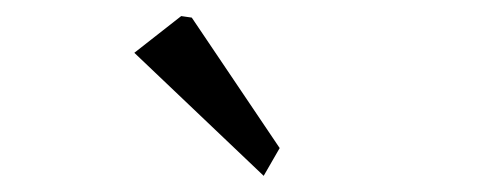

<svg xmlns="http://www.w3.org/2000/svg" viewBox="-20 -731 630 240"><path d="M309.6 -511.2 147.9 -665 206.5 -710.9 219.7 -709 329.6 -545.9Z"/></svg>

Font: Aref Ruqaa
Style: Bold
Weight: 700
Designer: Abdullah Aref
Version: Version 1.002